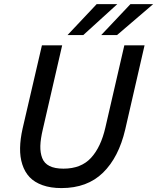

<svg xmlns="http://www.w3.org/2000/svg" viewBox="-20 -912 770 941"><path d="M311 -740.2 453.6 -891.6H554.7L388.2 -740.2ZM476.1 -740.2 619.1 -891.6H730.5L553.7 -740.2ZM281.2 9.8Q228 9.8 188.5 -4.4Q148.9 -18.6 125 -43.9Q101.1 -69.3 89.4 -106Q77.6 -142.6 78.4 -186.5Q79.1 -230.5 90.8 -282.2L185.5 -689.9H284.7L189.9 -278.3Q178.7 -231 177.7 -197.3Q176.8 -163.6 186.8 -137.5Q196.8 -111.3 222.7 -98.4Q248.5 -85.4 291 -85.4Q377.4 -85.4 426 -138.2Q474.6 -190.9 496.6 -287.6L589.4 -689.9H688.5L593.8 -277.8Q562 -141.1 484.9 -65.7Q407.7 9.8 281.2 9.8Z"/></svg>

Font: HK Grotesk Medium Italic
Style: Regular
Weight: 500
Italic angle: -13°
Designer: Alfredo Marco Pradil and Stefan Peev
Foundry: Hanken Design Co.
Version: Version 1.000;PS 001.000;hotconv 1.0.88;makeotf.lib2.5.64775